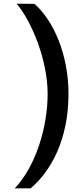

<svg xmlns="http://www.w3.org/2000/svg" viewBox="-20 -810 445 1040"><path d="M167 -789 70 -790C151 -695 238 -485 238 -302C238 -121 174 90 60 210H146C256 117 351 -54 351 -302C351 -510 273 -695 167 -789Z"/></svg>

Font: Oakes Bold
Style: Regular
Weight: 700
Designer: Samuel Oakes
Foundry: Samuel Oakes
Version: Version 1.003;PS 001.003;hotconv 1.0.88;makeotf.lib2.5.64775